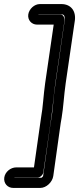

<svg xmlns="http://www.w3.org/2000/svg" viewBox="-31 -813 388 944"><path d="M158 -743H264C283 -743 286 -738 287 -725C288 -709 285 -702 283 -685L242 -404C236 -364 232 -330 230 -301C226 -251 221 -228 214 -183L181 52C181 54 175 60 173 61H41H40V60H41H153C168 60 180 46 182 35L221 -234C228 -283 233 -348 241 -404L285 -704C288 -725 282 -742 264 -742H158ZM151 -692H233L191 -404C183 -349 180 -283 171 -236L136 10H49C21 10 -6 32 -10 60C-14 88 6 111 34 111H167C197 111 227 82 231 52L264 -183C266 -200 269 -217 272 -234C281 -287 283 -341 292 -404L333 -685C334 -692 335 -698 336 -705C346 -759 317 -793 271 -793H165C138 -793 112 -769 108 -742C104 -715 124 -692 151 -692Z"/></svg>

Font: AppleStorm
Style: CBoIta
Weight: 400
Foundry: Cannot Into Space Fonts
Version: Version 1.01